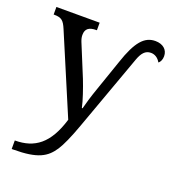

<svg xmlns="http://www.w3.org/2000/svg" viewBox="-141 -654 903 1002"><g transform="rotate(20 310.0 -153.0)"><path d="M409.2 -377.9 350.1 -207C333 -158.7 320.3 -115.2 313 -85.9H309.1C301.3 -123.5 279.8 -186.5 262.2 -231L189 -409.2C183.1 -424.3 181.2 -434.6 181.2 -445.8C181.2 -479.5 200.7 -494.1 240.2 -494.1H244.1V-536.1H3.9V-494.1H7.8C48.3 -494.1 61 -481.4 78.1 -440.9L263.2 -3.9C219.7 140.6 147.5 192.9 38.1 192.9V240.2H46.9C183.6 240.2 229.5 210.4 267.1 153.8C285.6 125.5 308.1 75.7 334 3.9L486.8 -418.9C501 -458 518.6 -480 549.8 -480C571.8 -480 590.8 -467.8 603 -445.8C614.3 -454.1 620.1 -469.2 620.1 -486.8C620.1 -522 593.3 -545.9 550.8 -545.9C490.7 -545.9 450.2 -501 409.2 -377.9Z"/></g></svg>

Font: The Erased English
Style: Regular
Weight: 400
Designer: Monotype Design team + ligartures altered by 180 Amsterdam
Foundry: Monotype Imaging Inc.
Version: Version 1.030;Glyphs 3.1.2 (3151)